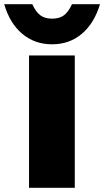

<svg xmlns="http://www.w3.org/2000/svg" viewBox="-63 -894 496 914"><path d="M293 -629.9V0H75.2V-629.9ZM279.8 -874H413.1Q385.7 -783.2 326.7 -733.2Q267.6 -683.1 185.1 -683.1Q102.1 -683.1 42.7 -733.2Q-16.6 -783.2 -43 -874H90.8Q107.4 -837.4 128.9 -821.3Q150.4 -805.2 185.1 -805.2Q220.2 -805.2 241.5 -821.3Q262.7 -837.4 279.8 -874Z"/></svg>

Font: Sinkin Sans 900 X Black
Style: Regular
Weight: 950
Designer: Keith Bates
Foundry: K-Type
Version: Sinkin Sans (version 1.0)  by Keith Bates   •   © 2014   www